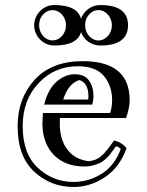

<svg xmlns="http://www.w3.org/2000/svg" viewBox="-20 -706 580 760"><path d="M275.9 -412.1Q314.9 -412.1 332.5 -387Q350.1 -361.8 350.1 -324.2Q350.1 -310.1 345.2 -292H154.8Q169.9 -353 203.9 -382.6Q237.8 -412.1 275.9 -412.1ZM149.9 -258.8H416Q423.8 -283.2 423.8 -309.1Q423.8 -366.2 391.4 -405Q358.9 -443.8 288.1 -443.8Q195.8 -443.8 132.8 -377Q69.8 -310.1 69.8 -207Q69.8 -97.2 129.9 -41.5Q189.9 14.2 271 14.2Q331.1 14.2 382.6 -18.3Q434.1 -50.8 458 -116.2Q451.2 -124 439 -127Q437 -124 427.5 -111.1Q418 -98.1 413.6 -92.5Q409.2 -86.9 397.7 -76.4Q386.2 -65.9 375.7 -61Q365.2 -56.2 349.1 -51.5Q333 -46.9 314 -46.9Q238.8 -46.9 194.3 -91.6Q149.9 -136.2 147.9 -211.9Q147.9 -229 149.9 -258.8ZM431.2 -149.9Q461.9 -143.1 481 -119.1Q453.1 -43 395 -4.4Q336.9 34.2 271 34.2Q181.2 34.2 115.5 -26.4Q49.8 -86.9 49.8 -207Q49.8 -315.9 116.9 -389.9Q184.1 -463.9 307.1 -463.9Q493.2 -463.9 493.2 -309.1Q493.2 -278.8 479 -238.8H216.8V-207Q219.2 -147.9 249 -111.1Q278.8 -74.2 331.1 -67.9Q361.8 -70.8 381.8 -88.9Q401.9 -106.9 431.2 -149.9ZM330.1 -324.2Q330.1 -377.9 293.9 -389.2Q251 -376 230 -312H329.1Q329.1 -314 329.6 -317.9Q330.1 -321.8 330.1 -324.2ZM149.9 -647.9Q134.8 -631.3 134.8 -606Q134.8 -593.3 139.2 -582.3Q143.6 -571.3 150.9 -563.2Q158.2 -555.2 168 -550.5Q177.7 -545.9 188 -545.9Q198.2 -545.9 208 -550.5Q217.8 -555.2 225.1 -563.2Q232.4 -571.3 236.8 -582.3Q241.2 -593.3 241.2 -606Q241.2 -618.7 236.8 -629.6Q232.4 -640.6 225.1 -648.7Q217.8 -656.7 208 -661.4Q198.2 -666 188 -666Q177.7 -666 168 -661.6Q158.2 -657.2 149.9 -647.9ZM332 -647.9Q316.9 -631.3 316.9 -606Q316.9 -593.8 321 -582.8Q325.2 -571.8 332.5 -563.7Q339.8 -555.7 349.4 -550.8Q358.9 -545.9 370.1 -545.9Q380.9 -545.9 390.4 -550.8Q399.9 -555.7 407.2 -563.7Q414.6 -571.8 418.7 -582.8Q422.9 -593.8 422.9 -606Q422.9 -618.2 418.7 -628.9Q414.6 -639.6 407.2 -647.9Q399.9 -656.2 390.4 -661.1Q380.9 -666 370.1 -666Q348.1 -666 332 -647.9ZM377 -686Q486.8 -686 486.8 -606Q486.8 -525.9 377 -525.9Q351.1 -525.9 330.1 -540.5Q309.1 -555.2 300.8 -579.1Q286.1 -525.9 194.8 -525.9Q178.2 -525.9 163.8 -532.2Q149.4 -538.6 138.7 -549.6Q127.9 -560.5 121.6 -575.2Q115.2 -589.8 115.2 -606Q115.2 -622.1 121.6 -636.7Q127.9 -651.4 138.7 -662.4Q149.4 -673.3 163.8 -679.7Q178.2 -686 194.8 -686Q286.1 -686 300.8 -631.8Q309.1 -655.8 330.1 -670.9Q351.1 -686 377 -686Z"/></svg>

Font: Jacques Francois Shadow
Style: Regular
Weight: 400
Designer: Alexei Vanyashin, Nikita Kanarev (i@xarsok.ru)
Foundry: Cyreal (www.cyreal.org)
Version: Version 1.003